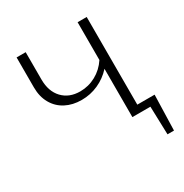

<svg xmlns="http://www.w3.org/2000/svg" viewBox="-192 -808 1104 1153"><g transform="rotate(-30 359.5 -231.5)"><path d="M683 195H638L632 0H507V-335Q466 -290 411.5 -265.5Q357 -241 296 -241Q234 -241 186 -266Q138 -291 111 -338.5Q84 -386 84 -450V-658H147V-469Q147 -386 192.5 -338Q238 -290 314 -290Q372 -290 423 -318Q474 -346 507 -396V-658H570V-50H690Z"/></g></svg>

Font: Ysabeau SC Semilight
Style: Regular
Weight: 300
Designer: Christian Thalmann (Catharsis Fonts)
Version: Version 0.003